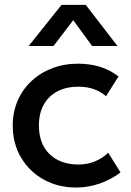

<svg xmlns="http://www.w3.org/2000/svg" viewBox="-20 -780 556 814"><path d="M303.5 15Q225.5 15 164.5 -19.2Q103.5 -53.5 68.8 -112.8Q34 -172 34 -247.5Q34 -304.5 54.5 -352.2Q75 -400 112.5 -435.5Q150 -471 200.8 -490.5Q251.5 -510 311 -510Q361 -510 403.8 -496.8Q446.5 -483.5 482.5 -456L429.5 -372Q406.5 -392.5 376.8 -402.5Q347 -412.5 313.5 -412.5Q261.5 -412.5 224 -393Q186.5 -373.5 165.8 -336.8Q145 -300 145 -248Q145 -170.5 190.2 -126.5Q235.5 -82.5 313.5 -82.5Q350.5 -82.5 383.5 -96.2Q416.5 -110 438.5 -132.5L491 -49Q451.5 -19 403 -2Q354.5 15 303.5 15ZM101.5 -585 241 -759.5H343.5L478 -585H370.5L290.5 -694.5L207 -585Z"/></svg>

Font: Geologica EX
Style: Regular
Weight: 400
Designer: Sindre Bremnes, Frode Helland
Foundry: Monokrom Skriftforlag AS
Version: Version 1.010;gftools[0.9.28]